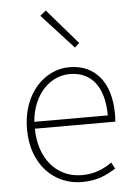

<svg xmlns="http://www.w3.org/2000/svg" viewBox="-57 -863 641 919"><g transform="rotate(-5 263.5 -403.5)"><path d="M300 13C378 13 423 -13 463 -37L447 -68C407 -39 362 -20 302 -20C178 -20 97 -122 97 -261H483C485 -275 485 -286 485 -297C485 -453 408 -540 286 -540C169 -540 59 -434 59 -262C59 -90 167 13 300 13ZM97 -294C108 -427 192 -507 286 -507C385 -507 450 -437 450 -294ZM322 -631 344 -651 198 -820 170 -797Z"/></g></svg>

Font: Source Han Sans JP ExtraLight
Style: Regular
Weight: 250
Designer: Ryoko NISHIZUKA 西塚涼子 (kana, bopomofo & ideographs); Paul D. Hunt (Latin, Greek & Cyrillic); Sandoll Communications 산돌커뮤니
Foundry: Adobe
Version: Version 2.001;hotconv 1.0.107;makeotfexe 2.5.65593